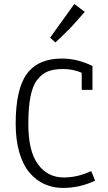

<svg xmlns="http://www.w3.org/2000/svg" viewBox="-20 -925 535 950"><path d="M228 -738.8 347.7 -905.3 399.4 -866.2 352.1 -813Q341.8 -800.3 317.4 -775.9Q293 -751.5 273.4 -732.9L253.9 -714.8ZM120.1 -311.5Q120.1 -176.8 168 -111.8Q215.8 -46.9 295.9 -46.9Q364.3 -46.9 431.2 -78.6L450.7 -31.2Q375 4.9 292 4.9Q241.7 4.9 199.7 -14.2Q157.7 -33.2 125.7 -71Q93.8 -108.9 75.7 -170.7Q57.6 -232.4 57.6 -313Q57.6 -483.9 113 -559.6Q168.5 -635.3 286.1 -635.3Q362.8 -635.3 437.5 -598.6V-480.5H384.3V-564.9Q342.3 -583.5 291.5 -583.5Q247.6 -583.5 217.8 -572Q188 -560.5 164.8 -531Q141.6 -501.5 130.9 -447.3Q120.1 -393.1 120.1 -311.5Z"/></svg>

Font: Anaheim
Style: Regular
Weight: 400
Designer: vernon adams
Foundry: vernon adams
Version: Version 1.002; ttfautohint (v0.93.5-3d13) -l 8 -r 50 -G 200 